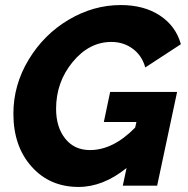

<svg xmlns="http://www.w3.org/2000/svg" viewBox="-20 -735 744 760"><path d="M391 -252 416 -371H681L602 0H466L481 -70Q388 5 291 5Q177 5 105 -75.5Q33 -156 33 -285Q33 -399 93.5 -499Q154 -599 252 -657Q350 -715 458 -715Q550 -715 613 -673.5Q676 -632 696 -560L555 -468Q542 -515 505.5 -542Q469 -569 421 -569Q333 -569 267.5 -489.5Q202 -410 202 -304Q202 -232 238 -186.5Q274 -141 336 -141Q428 -141 515 -230L520 -252Z"/></svg>

Font: Raleway-v4020 ExtraBold
Style: Italic
Weight: 800
Italic angle: -12°
Designer: Matt McInerney, Pablo Impallari, Rodrigo Fuenzalida
Foundry: Matt McInerney, Pablo Impallari, Rodrigo Fuenzalida
Version: Version 4.020;PS 004.020;hotconv 1.0.88;makeotf.lib2.5.64775